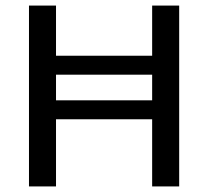

<svg xmlns="http://www.w3.org/2000/svg" viewBox="-20 -669 747 689"><path d="M623 0V-649H526V-469H181V-649H84V0H181V-241H526V0ZM181 -309V-401H526V-309Z"/></svg>

Font: Gamestation Text
Style: Bold
Weight: 400
Designer: Jonas Hecksher
Foundry: Jonas Hecksher, Playtypeª, e-types AS
Version: Version 1.003